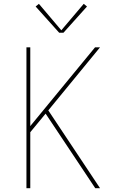

<svg xmlns="http://www.w3.org/2000/svg" viewBox="-20 -982 640 1002"><path d="M118 0V-735H138V-324L476 -735H502L232 -406L502 0H477L264 -320L218 -389L138 -292V0ZM289 -811 166 -948 183 -962 300 -824 417 -962 434 -948 311 -811Z"/></svg>

Font: Iosevka SS04 Thin Extended
Style: Regular
Weight: 100
Width: 7
Monospace: yes
Designer: Belleve Invis
Foundry: Belleve Invis
Version: Version 19.0.0; ttfautohint (v1.8.4)